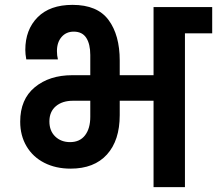

<svg xmlns="http://www.w3.org/2000/svg" viewBox="-20 -769 892 789"><path d="M852 -740V-632H740V0H611V-355H472V-296Q472 -192 419.5 -134Q367 -76 270 -76Q209 -76 162 -100Q115 -124 89 -168Q63 -212 63 -269Q63 -361 123 -410.5Q183 -460 277 -460H351V-543Q351 -588 334.5 -613.5Q318 -639 283 -639Q252 -639 233 -617Q214 -595 214 -559Q214 -541 218 -525H88Q84 -547 84 -564Q84 -647 134.5 -698Q185 -749 278 -749Q380 -749 426 -687Q472 -625 472 -520V-460H611V-740ZM351 -355H280Q236 -355 209.5 -332.5Q183 -310 183 -270Q183 -231 207 -208Q231 -185 268 -185Q308 -185 329.5 -213Q351 -241 351 -289Z"/></svg>

Font: Fz Poppins SemBd
Style: Regular
Weight: 600
Designer: Ninad Kale (Devanagari), Jonny Pinhorn (Latin)
Foundry: Indian Type Foundry
Version: Vit hóa bi Vntype.Com & FontZin.Com